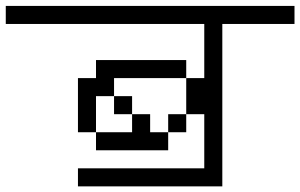

<svg xmlns="http://www.w3.org/2000/svg" viewBox="-20 -708 1040 665"><path d="M1000 -625H750V-62.5H250V-125H687.5V-312.5H625V-437.5H687.5V-625H0V-687.5H1000ZM250 -437.5H312.5V-500H625V-437.5H375V-375H312.5V-250H250ZM312.5 -250H437.5V-312.5H500V-250H562.5V-187.5H312.5ZM375 -375H437.5V-312.5H375ZM562.5 -312.5H625V-250H562.5Z"/></svg>

Font: ChillBitmapSE 16px
Style: Regular
Weight: 400
Designer: Designed by Warren2060
Foundry: ChillType
Version: Version 1.000